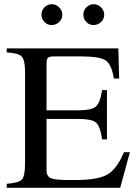

<svg xmlns="http://www.w3.org/2000/svg" viewBox="-20 -892 651 912"><path d="M424 -773Q404 -773 390 -787.5Q376 -802 376 -823Q376 -843 390.5 -857.5Q405 -872 425 -872Q445 -872 460 -857Q475 -842 475 -822Q475 -802 460 -787.5Q445 -773 424 -773ZM225 -773Q205 -773 191 -787.5Q177 -802 177 -823Q177 -843 191.5 -857.5Q206 -872 226 -872Q246 -872 261 -857Q276 -842 276 -822Q276 -802 261 -787.5Q246 -773 225 -773ZM597 -169 551 0H12V-19Q69 -23 84 -39.5Q99 -56 99 -114V-550Q99 -606 83.5 -623Q68 -640 12 -643V-662H542L546 -519H521Q510 -586 482 -605Q454 -624 367 -624H236Q214 -624 207.5 -617.5Q201 -611 201 -588V-368H352Q415 -368 435.5 -386Q456 -404 465 -464H488V-230H465Q456 -293 436 -310Q416 -327 352 -327H201V-84Q201 -54 222 -45.5Q243 -37 302 -37H338Q445 -37 490 -63Q535 -89 569 -169Z"/></svg>

Font: STIX
Style: Regular
Weight: 400
Designer: MicroPress Inc., with final additions and corrections provided by Coen Hoffman, Elsevier (retired)
Version: Version 1.1.1